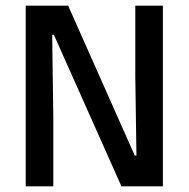

<svg xmlns="http://www.w3.org/2000/svg" viewBox="-20 -659 667 679"><path d="M221 -639 456.5 -109H462.5L458.5 -385V-639H556V0H409.5L170.5 -536H164.5L168.5 -248.5V0H71V-639Z"/></svg>

Font: Anek Telugu Medium Medium
Style: Regular
Weight: 500
Version: Version 1.003